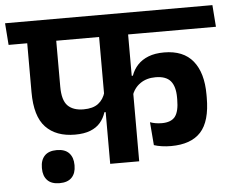

<svg xmlns="http://www.w3.org/2000/svg" viewBox="-73 -697 998 821"><g transform="rotate(-5 426.5 -287.0)"><path d="M-15.5 -544.5H874.5L867.5 -638H-22.5ZM234.5 -137.5Q273.5 -137.5 300.2 -148Q327 -158.5 343.2 -177.5Q359.5 -196.5 367.5 -222H380.5L375 -308Q366 -276.5 343.2 -259.2Q320.5 -242 280 -242Q235.5 -242 212.2 -265.5Q189 -289 189 -347.5V-576.5H64.5V-334.5Q64.5 -230.5 109 -184Q153.5 -137.5 234.5 -137.5ZM598 -352Q643 -352 662.8 -328.5Q682.5 -305 682.5 -258V-249Q682.5 -198 665.5 -176Q648.5 -154 608.5 -154Q594.5 -154 581.5 -156.2Q568.5 -158.5 558 -162.5L566 -63.5Q580.5 -58.5 599.5 -55.8Q618.5 -53 639 -53Q725 -53 767 -98.8Q809 -144.5 809 -246.5V-259.5Q809 -352.5 767.8 -403.5Q726.5 -454.5 643.5 -454.5Q604.5 -454.5 576.5 -443.5Q548.5 -432.5 530 -412.8Q511.5 -393 502.5 -367H488.5L493.5 -279.5Q505.5 -314.5 532.5 -333.2Q559.5 -352 598 -352ZM497.5 -577H373V0H497.5ZM150.5 63.5Q185.5 63.5 203 45Q220.5 26.5 220.5 -5.5Q220.5 -6 220.5 -7.2Q220.5 -8.5 220.5 -9Q220.5 -41 203 -59.8Q185.5 -78.5 150.5 -78.5Q115.5 -78.5 98 -60Q80.5 -41.5 80.5 -9Q80.5 -8.5 80.5 -7.2Q80.5 -6 80.5 -5.5Q80.5 26.5 98 45Q115.5 63.5 150.5 63.5Z"/></g></svg>

Font: Anek Devanagari Medium SemiBold
Style: Regular
Weight: 600
Version: Version 1.003